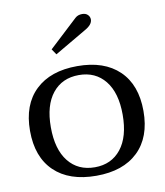

<svg xmlns="http://www.w3.org/2000/svg" viewBox="-81 -769 724 845"><g transform="rotate(-10 281.5 -346.0)"><path d="M184 -572 299 -679Q300 -680 312 -691Q324 -702 343 -702Q359 -702 368 -693Q377 -684 377 -672Q377 -649 343 -630L201 -547ZM28 -235Q28 -352 95 -416Q162 -480 282 -480Q402 -480 468.5 -416Q535 -352 535 -235Q535 -118 468.5 -54Q402 10 282 10Q161 10 94.5 -54Q28 -118 28 -235ZM442 -235Q442 -333 399 -386.5Q356 -440 282 -440Q207 -440 164 -386.5Q121 -333 121 -235Q121 -136 164 -82Q207 -28 282 -28Q356 -28 399 -82Q442 -136 442 -235Z"/></g></svg>

Font: TavirajRegular
Style: Regular
Weight: 400
Designer: Katatrad Team
Foundry: CadsonDemak
Version: Version 1.001